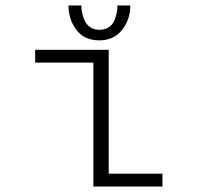

<svg xmlns="http://www.w3.org/2000/svg" viewBox="-20 -682 750 702"><path d="M456.5 -662Q456.5 -611 426.5 -572.8Q396.5 -534.5 342.5 -534.5Q288.5 -534.5 259.5 -572.5Q230.5 -610.5 230.5 -662H277.5Q277.5 -649.5 280 -636.2Q282.5 -623 289 -607.8Q295.5 -592.5 309.5 -582.8Q323.5 -573 343.5 -573Q364 -573 378 -582.5Q392 -592 398.2 -607.5Q404.5 -623 407 -636Q409.5 -649 409.5 -662ZM377.5 -47H574V0H321.5V-453H108.5V-500H377.5Z"/></svg>

Font: League Mono UltraLight
Style: Regular
Weight: 200
Width: 6
Designer: Tyler Finck
Foundry: The League of Moveable Type / Tyler Finck
Version: Version 2.210